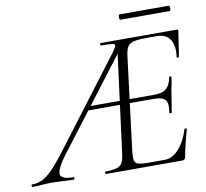

<svg xmlns="http://www.w3.org/2000/svg" viewBox="-142 -834 991 924"><g transform="rotate(-10 354.0 -372.5)"><path d="M-56 0Q-60 0 -60 -6Q-60 -12 -56 -12Q-31 -12 -8.5 -22Q14 -32 40.5 -58Q67 -84 104 -132L439 -574Q452 -593 453.5 -601Q455 -609 440 -611Q425 -613 387 -613Q383 -613 383 -619Q383 -625 387 -625H758Q767 -625 765 -616Q762 -598 758.5 -575Q755 -552 752 -530Q749 -508 746 -494Q745 -491 739.5 -491.5Q734 -492 735 -495Q743 -547 724 -579Q705 -611 658 -611H615Q571 -611 548 -606Q525 -601 516 -586.5Q507 -572 503 -543L446 -85Q443 -57 445.5 -42.5Q448 -28 463 -23Q478 -18 511 -18H595Q631 -18 663 -54Q695 -90 712 -147Q713 -150 719 -149Q725 -148 723 -145Q716 -119 706.5 -82.5Q697 -46 692 -15Q689 0 676 0H303Q299 0 299 -6Q299 -12 303 -12Q354 -12 372.5 -25Q391 -38 396 -81L465 -613L490 -602L125 -123Q82 -66 83 -39Q84 -12 145 -12Q150 -12 149.5 -6Q149 0 145 0Q127 0 111.5 -1Q96 -2 79.5 -3Q63 -4 40 -4Q9 -4 -10.5 -2Q-30 0 -56 0ZM264 -316 282 -335H467L470 -316ZM665 -235Q664 -233 659 -234Q654 -235 654 -237Q662 -282 648.5 -299Q635 -316 591 -316H464L467 -335H598Q639 -335 657.5 -352Q676 -369 683 -406Q683 -410 689 -408.5Q695 -407 694 -404Q690 -375 686 -359Q682 -343 680 -325Q676 -303 673 -281.5Q670 -260 665 -235ZM500 -719Q497 -719 495.5 -725.5Q494 -732 495.5 -738.5Q497 -745 500 -745H740Q744 -745 745 -738.5Q746 -732 745 -725.5Q744 -719 740 -719Z"/></g></svg>

Font: Cormorant Light Light
Style: Italic
Weight: 300
Italic angle: -10°
Version: Version 4.000